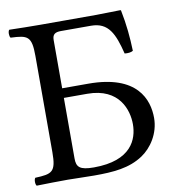

<svg xmlns="http://www.w3.org/2000/svg" viewBox="-75 -716 733 787"><g transform="rotate(-10 291.5 -322.5)"><path d="M187 -333H284C419 -333 447 -235 447 -178C447 -116 416 -31 259 -31C200 -31 187 -45 187 -81ZM145 0C178 0 209 2 254 2C335 2 401 -3 458 -41C499.5 -68.6 537 -123.2 537 -188C537 -264 500 -373 296 -373H187V-574C187 -598 199 -605 223 -605H348C421 -605 443 -553 464 -469C477.5 -467.5 490.8 -468.7 499 -474C497.4 -528.6 492.2 -585 480 -645L478 -647C478 -647 397 -645 377 -645H144C94 -645 65 -646 15 -647C9 -641 9 -620 15 -614C85 -611 102 -606 102 -523V-122C102 -39 85 -34 15 -31C9 -25 9 -4 15 2C64 1 94 0 145 0Z"/></g></svg>

Font: Libertinus Math
Style: Regular
Weight: 400
Designer: Philipp H. Poll
Foundry: Khaled Hosny
Version: Version 6.2